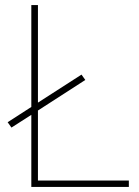

<svg xmlns="http://www.w3.org/2000/svg" viewBox="-20 -734 546 754"><path d="M103 0V-283L25 -233L10 -254L103 -314V-714H129V-331L300 -441L315 -420L129 -300V-25H486V0Z"/></svg>

Font: Noto Sans Syriac Western Thin
Style: Regular
Weight: 100
Designer: Patrick Giasson and the Monotype Design Team
Foundry: Monotype Imaging Inc.
Version: Version 3.000; ttfautohint (v1.8.4.7-5d5b)